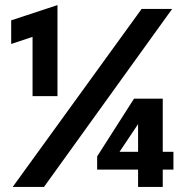

<svg xmlns="http://www.w3.org/2000/svg" viewBox="-20 -735 713 755"><path d="M153 0H30L537 -700H657ZM108 -590 24 -562V-655L206 -715V-357H108ZM620 -138H662V-68H620V0H523V-68H362V-120L507 -347H620ZM523 -138V-247L450 -138Z"/></svg>

Font: Tilda Sans Extra Bold
Style: Regular
Weight: 800
Designer: ParaType Ltd
Foundry: ParaType Ltd
Version: Version 1.009